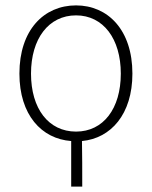

<svg xmlns="http://www.w3.org/2000/svg" viewBox="-20 -512 563 712"><path d="M262 -24C160 -24 95 -109 95 -239C95 -368 160 -455 262 -455C363 -455 428 -368 428 -239C428 -109 363 -24 262 -24ZM244 180H285C285 103 285 77 284 11C391 1 471 -88 471 -239C471 -401 380 -492 262 -492C143 -492 52 -401 52 -239C52 -86 134 3 244 11Z"/></svg>

Font: Source Sans Pro Light
Style: Regular
Weight: 300
Designer: Paul D. Hunt
Foundry: Adobe Systems Incorporated
Version: Version 3.006;hotconv 1.0.111;makeotfexe 2.5.65597